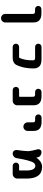

<svg xmlns="http://www.w3.org/2000/svg" viewBox="1352 -1952 797 3540"><g transform="rotate(90 1750.0 -181.5)"><path d="M236.3 119.1V-382.8Q236.3 -411.1 226.6 -419.9Q215.8 -429.7 185.5 -429.7H147.5Q123 -429.7 106 -446.8Q88.9 -463.9 88.9 -488.3Q88.9 -512.7 106 -529.8Q123 -546.9 147.5 -546.9H228.5Q393.6 -546.9 393.6 -399.4V119.1Q393.6 151.4 370.6 174.3Q347.7 197.3 314.9 197.3Q282.2 197.3 259.3 174.3Q236.3 151.4 236.3 119.1Z M843.8 -17.6Q819.3 -17.6 802.2 -35.2Q785.2 -52.7 785.2 -77.1Q785.2 -101.6 802.2 -118.7Q819.3 -135.7 843.8 -135.7H1034.2Q1043.9 -135.7 1047.9 -144.5Q1091.8 -240.2 1091.8 -384.8Q1091.8 -413.1 1082 -421.9Q1071.3 -430.7 1041 -430.7H843.8Q819.3 -430.7 802.2 -447.8Q785.2 -464.8 785.2 -489.3Q785.2 -513.7 802.2 -531.2Q819.3 -548.8 843.8 -548.8H1077.1Q1241.2 -548.8 1241.2 -401.4Q1241.2 -287.1 1215.8 -191.4Q1202.1 -138.7 1179.7 -91.8Q1164.1 -56.6 1129.4 -37.1Q1094.7 -17.6 1053.7 -17.6Z M1639.6 -17.6Q1615.2 -17.6 1598.1 -35.2Q1581.1 -52.7 1581.1 -77.1Q1581.1 -101.6 1598.1 -118.7Q1615.2 -135.7 1639.6 -135.7H1753.9Q1763.7 -135.7 1763.7 -145.5V-384.8Q1763.7 -413.1 1753.9 -421.9Q1743.2 -430.7 1712.9 -430.7H1674.8Q1650.4 -430.7 1633.3 -447.8Q1616.2 -464.8 1616.2 -489.3Q1616.2 -513.7 1633.3 -531.2Q1650.4 -548.8 1674.8 -548.8H1755.9Q1920.9 -548.8 1920.9 -401.4V-102.5Q1920.9 -67.4 1896 -42.5Q1871.1 -17.6 1835.9 -17.6Z M2235.4 -293.9V-385.7Q2235.4 -414.1 2225.6 -422.9Q2215.8 -431.6 2185.5 -431.6H2147.5Q2123 -431.6 2106 -449.2Q2088.9 -466.8 2088.9 -491.2Q2088.9 -515.6 2106 -532.7Q2123 -549.8 2147.5 -549.8H2228.5Q2393.6 -549.8 2393.6 -402.3V-293.9Q2393.6 -261.7 2370.6 -238.3Q2347.7 -214.8 2314.9 -214.8Q2282.2 -214.8 2258.8 -238.3Q2235.4 -261.7 2235.4 -293.9Z M3036.1 -17.6Q3011.7 -17.6 2994.6 -35.2Q2977.5 -52.7 2977.5 -77.1Q2977.5 -101.6 2994.6 -118.7Q3011.7 -135.7 3036.1 -135.7H3113.3Q3123 -135.7 3123 -145.5V-265.6Q3123 -354.5 3099.6 -395.5Q3076.2 -434.6 3039.1 -434.6Q3006.8 -434.6 2984.4 -409.2Q2960.9 -381.8 2936.5 -292Q2917 -219.7 2895.5 -91.8Q2890.6 -59.6 2866.2 -38.6Q2841.8 -17.6 2809.6 -17.6Q2780.3 -17.6 2760.7 -40Q2745.1 -58.6 2745.1 -82Q2745.1 -86.9 2745.1 -91.8Q2766.6 -241.2 2766.6 -297.9Q2766.6 -303.7 2766.6 -308.6Q2763.7 -359.4 2732.4 -477.5Q2730.5 -486.3 2730.5 -493.2Q2730.5 -511.7 2741.2 -526.4Q2757.8 -548.8 2786.1 -548.8Q2820.3 -548.8 2847.2 -529.3Q2874 -509.8 2879.9 -478.5Q2880.9 -468.8 2881.8 -460Q2882.8 -457 2885.3 -456.5Q2887.7 -456.1 2888.7 -458Q2920.9 -502.9 2958 -528.3Q3002.9 -559.6 3054.7 -559.6Q3163.1 -559.6 3216.8 -488.3Q3271.5 -418 3271.5 -278.3V-102.5Q3271.5 -67.4 3246.6 -42.5Q3221.7 -17.6 3186.5 -17.6Z"/></g></svg>

Font: Rounded-X Mgen+ 1m bold
Style: Bold
Weight: 700
Designer: [Source Han Sans]
Ryoko NISHIZUKA  (kana & ideographs); Paul D. Hunt (Latin, Greek & Cyrillic); Wenlong ZHANG  (bopomofo
Version: Version 1.059.20150602